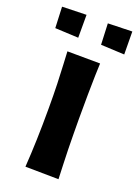

<svg xmlns="http://www.w3.org/2000/svg" viewBox="-176 -745 580 804"><g transform="rotate(20 114.5 -343.5)"><path d="M191 0 43 -2Q45 -32 46.5 -62.5Q48 -93 49 -125Q50 -157 50.5 -192.5Q51 -228 51 -267Q51 -327 49.5 -374Q48 -421 46 -456.5Q44 -492 43 -516L189 -515Q188 -495 187 -459Q186 -423 185.5 -374.5Q185 -326 185 -266Q185 -231 185.5 -197.5Q186 -164 186.5 -131.5Q187 -99 188.5 -66.5Q190 -34 191 0ZM271 -585 166 -590 162 -684 270 -687ZM66 -585 -38 -590 -42 -684 66 -687Z"/></g></svg>

Font: Truculenta Black
Style: Regular
Weight: 900
Version: Version 1.002